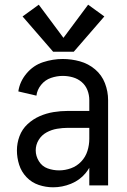

<svg xmlns="http://www.w3.org/2000/svg" viewBox="-20 -789 540 817"><path d="M206 -569 76 -719 145 -769 250 -628 355 -769 424 -719 294 -569ZM206 8Q175 8 145 -2Q115 -12 93 -35Q71 -58 61.5 -88Q52 -118 52 -149Q52 -180 63 -209.5Q74 -239 97 -260.5Q120 -282 148.5 -294.5Q177 -307 207.5 -312Q238 -317 269 -317H360V-363Q360 -385 352 -405.5Q344 -426 327.5 -440Q311 -454 290 -460Q269 -466 247 -466Q222 -466 197 -457.5Q172 -449 155 -428Q138 -407 135 -382L58 -400Q64 -442 93 -476.5Q122 -511 163.5 -524.5Q205 -538 247 -538Q284 -538 320 -528Q356 -518 384.5 -494Q413 -470 426.5 -435Q440 -400 440 -363V0H360V-75Q353 -63 344 -52Q319 -22 282 -7Q245 8 206 8ZM360 -198V-245H269Q246 -245 222.5 -241Q199 -237 178 -225.5Q157 -214 144.5 -193.5Q132 -173 132 -149Q132 -125 145.5 -103Q159 -81 182.5 -72.5Q206 -64 231.5 -64Q257 -64 282 -73Q307 -82 325.5 -101.5Q344 -121 352 -146.5Q360 -172 360 -198Z"/></svg>

Font: Iosevka SS01
Style: Regular
Weight: 400
Monospace: yes
Designer: Belleve Invis
Foundry: Belleve Invis
Version: 2.3.3; ttfautohint (v1.8.3)